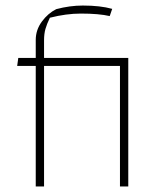

<svg xmlns="http://www.w3.org/2000/svg" viewBox="-20 -673 571 693"><path d="M109 -435H42L46 -464H109V-529Q109 -565 131 -595Q153 -625 183 -640Q232 -653 279 -653Q342 -653 385 -641L376 -615Q337 -624 272 -624Q219 -624 160 -609Q149 -586 144 -568.5Q139 -551 139 -527V-464H443V0H413V-435H139V0H109Z"/></svg>

Font: Athiti ExtraLight
Style: Regular
Weight: 275
Designer: CadsonDemak Team
Foundry: CadsonDemak
Version: Version 1.033